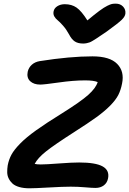

<svg xmlns="http://www.w3.org/2000/svg" viewBox="-20 -1017 703 1046"><path d="M610.8 -997.1Q635.3 -997.1 650.4 -981.2Q665.5 -965.3 663.1 -942.9Q661.6 -927.2 643.3 -909.2Q625 -891.1 560.1 -844.2Q548.3 -836.4 530 -824Q511.7 -811.5 504.6 -806.9Q497.6 -802.2 485.8 -795.2Q474.1 -788.1 467.5 -785.9Q460.9 -783.7 451.9 -781.7Q442.9 -779.8 433.1 -779.8Q404.3 -779.8 387 -791.5Q369.6 -803.2 356 -830.1Q341.8 -856.4 323.5 -877.2Q305.2 -897.9 293.7 -907Q282.2 -916 275.6 -928Q269 -939.9 272 -955.1Q275.4 -972.7 292.7 -983.4Q310.1 -994.1 333 -994.1Q370.6 -994.1 397.2 -975.6Q423.8 -957 456.1 -905.8Q495.1 -938.5 521.2 -957.8Q547.4 -977.1 564.5 -985.4Q581.5 -993.7 589.8 -995.4Q598.1 -997.1 610.8 -997.1ZM140.1 8.8Q108.9 8.8 85.2 2Q61.5 -4.9 48.3 -16.8Q35.2 -28.8 27.3 -44.7Q19.5 -60.5 19.3 -78.6Q19 -96.7 22 -116.2Q28.3 -148.4 42.5 -174.6Q56.6 -200.7 89.1 -234.1Q121.6 -267.6 177.2 -307.4Q232.9 -347.2 319.8 -400.9Q420.4 -463.9 461.2 -500.5Q502 -537.1 512.2 -569.8Q491.2 -579.1 443.8 -579.1Q379.9 -579.1 299.8 -567.6Q219.7 -556.2 199.2 -556.2Q164.1 -556.2 144.3 -574.7Q124.5 -593.3 130.9 -626Q136.2 -648.9 153.3 -664.3Q170.4 -679.7 196.8 -684.1Q361.3 -710 483.9 -710Q578.1 -710 618.4 -668.9Q658.7 -627.9 645 -562Q638.2 -526.4 624.5 -499.5Q610.8 -472.7 580.6 -441.9Q550.3 -411.1 505.9 -378.9Q461.4 -346.7 386.2 -298.8Q276.4 -228.5 230.7 -192.1Q185.1 -155.8 168.9 -124Q182.1 -121.1 202.1 -121.1Q231 -121.1 301.3 -126.5Q371.6 -131.8 411.1 -131.8Q500.5 -131.8 538.8 -110.6Q577.1 -89.4 568.8 -45.9Q564 -21 545.7 -7.1Q527.3 6.8 500 6.8Q482.4 6.8 443.1 3.4Q403.8 0 365.2 0Q322.3 0 246.6 4.4Q170.9 8.8 140.1 8.8Z"/></svg>

Font: Shantell Sans Normal
Style: Italic
Weight: 600
Italic angle: -11.31°
Designer: Stephen Nixon, Anya Danilova, Shantell Martin
Foundry: Arrow Type
Version: Version 1.006;[559af2be0]